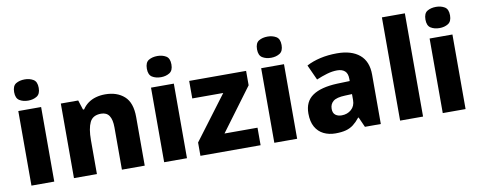

<svg xmlns="http://www.w3.org/2000/svg" viewBox="-65 -1074 3472 1392"><g transform="rotate(-10 1671.0 -378.5)"><path d="M241 -549V0H73V-549ZM158 -767Q194 -767 221 -751Q248 -735 248 -689Q248 -644 221 -627.5Q194 -611 158 -611Q120 -611 93.5 -627.5Q67 -644 67 -689Q67 -735 93.5 -751Q120 -767 158 -767Z M713 -559Q800 -559 853.5 -511.5Q907 -464 907 -358V0H739V-311Q739 -368 720 -397Q701 -426 660 -426Q599 -426 577 -380.5Q555 -335 555 -250V0H386V-549H514L537 -478H545Q563 -505 588 -523Q613 -541 645 -550Q677 -559 713 -559Z M1218 -549V0H1050V-549ZM1135 -767Q1171 -767 1198 -751Q1225 -735 1225 -689Q1225 -644 1198 -627.5Q1171 -611 1135 -611Q1097 -611 1070.5 -627.5Q1044 -644 1044 -689Q1044 -735 1070.5 -751Q1097 -767 1135 -767Z M1760 0H1317V-98L1559 -420H1331V-549H1750V-443L1517 -129H1760Z M2029 -549V0H1861V-549ZM1946 -767Q1982 -767 2009 -751Q2036 -735 2036 -689Q2036 -644 2009 -627.5Q1982 -611 1946 -611Q1908 -611 1881.5 -627.5Q1855 -644 1855 -689Q1855 -735 1881.5 -751Q1908 -767 1946 -767Z M2420 -560Q2527 -560 2586 -510.5Q2645 -461 2645 -364V0H2528L2495 -74H2491Q2468 -45 2443.5 -26Q2419 -7 2387.5 1.5Q2356 10 2310 10Q2262 10 2223.5 -9Q2185 -28 2163 -67Q2141 -106 2141 -166Q2141 -254 2202.5 -296Q2264 -338 2383 -343L2477 -346V-362Q2477 -402 2456.5 -420Q2436 -438 2400 -438Q2364 -438 2325 -426.5Q2286 -415 2246 -398L2195 -510Q2240 -534 2297 -547Q2354 -560 2420 -560ZM2426 -248Q2363 -246 2338 -225.5Q2313 -205 2313 -170Q2313 -139 2331 -125Q2349 -111 2377 -111Q2419 -111 2448 -136.5Q2477 -162 2477 -206V-250Z M2956 0H2787V-760H2956Z M3269 -549V0H3101V-549ZM3186 -767Q3222 -767 3249 -751Q3276 -735 3276 -689Q3276 -644 3249 -627.5Q3222 -611 3186 -611Q3148 -611 3121.5 -627.5Q3095 -644 3095 -689Q3095 -735 3121.5 -751Q3148 -767 3186 -767Z"/></g></svg>

Font: Noto Sans Hebrew ExtraBold
Style: Regular
Weight: 800
Designer: Monotype Design Team
Foundry: Monotype Imaging Inc.
Version: Version 2.003